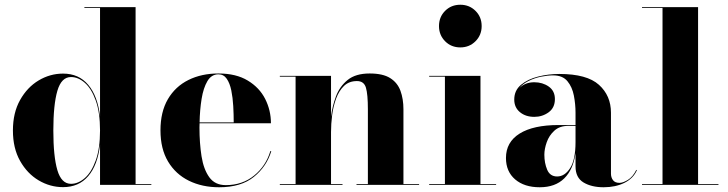

<svg xmlns="http://www.w3.org/2000/svg" viewBox="-20 -780 3070 810"><path d="M618.5 -3.5V0H402V-169.5Q392 -83.5 352.2 -37Q312.5 9.5 246 9.5Q191.5 9.5 143.2 -19Q95 -47.5 64.8 -101Q34.5 -154.5 34.5 -229.5Q34.5 -304.5 64.8 -358.2Q95 -412 143.2 -440.8Q191.5 -469.5 246 -469.5Q312.5 -469.5 352.2 -422.2Q392 -375 402 -289V-746.5H336V-750H552V-3.5ZM402 -229.5Q402 -305.5 384 -355.8Q366 -406 338 -430.5Q310 -455 279.5 -455Q239 -455 222 -396.8Q205 -338.5 205 -229.5Q205 -120 222 -62.2Q239 -4.5 279.5 -4.5Q310 -4.5 338 -29Q366 -53.5 384 -103.5Q402 -153.5 402 -229.5Z M1124.5 -142.5Q1105 -77.5 1051 -33.8Q997 10 904.5 10Q833 10 777 -17.5Q721 -45 689 -98.5Q657 -152 657 -230Q657 -308 688.2 -361.5Q719.5 -415 774.8 -442.5Q830 -470 901.5 -470Q976 -470 1025.2 -440.2Q1074.5 -410.5 1098.8 -362.5Q1123 -314.5 1123 -260H822Q821.5 -251 821.5 -242Q821.5 -176 830.2 -120.8Q839 -65.5 863 -32.2Q887 1 932.5 1Q1002.5 1 1052.2 -39.5Q1102 -80 1120.5 -142.5ZM901.5 -466.5Q872 -466.5 855 -437.8Q838 -409 830.5 -362.8Q823 -316.5 822 -263.5H966Q966 -297 964 -332.5Q962 -368 955.8 -398.5Q949.5 -429 936.5 -447.8Q923.5 -466.5 901.5 -466.5Z M1160.5 -3.5H1227V-456.5H1160.5V-460H1376.5V-287Q1381.5 -331 1397.2 -373.2Q1413 -415.5 1446.8 -442.8Q1480.5 -470 1539.5 -470Q1595.5 -470 1626.2 -450.5Q1657 -431 1669.5 -396.8Q1682 -362.5 1682 -319V-3.5H1748V0H1484V-3.5H1532V-319Q1532 -382 1523.8 -410Q1515.5 -438 1486 -438Q1452.5 -438 1431.2 -417.5Q1410 -397 1398 -364.2Q1386 -331.5 1381.2 -294.2Q1376.5 -257 1376.5 -223V-3.5H1425V0H1160.5Z M1832 -670Q1832 -708.5 1857.8 -734.2Q1883.5 -760 1922 -760Q1960 -760 1986 -734.2Q2012 -708.5 2012 -670Q2012 -632 1986 -606Q1960 -580 1922 -580Q1883.5 -580 1857.8 -606Q1832 -632 1832 -670ZM1790.5 -3.5H1857V-456.5H1790.5V-460H2007V-3.5H2073V0H1790.5Z M2336.5 -252.5H2408V-304.5Q2408 -340.5 2401 -376.8Q2394 -413 2373.8 -437.5Q2353.5 -462 2313.5 -462Q2290.5 -462 2263 -456.5Q2235.5 -451 2210.8 -439Q2186 -427 2170.5 -408Q2195.5 -433 2234 -433Q2269 -433 2295 -414.8Q2321 -396.5 2321 -362Q2321 -325.5 2294.5 -306.2Q2268 -287 2234 -287Q2197.5 -287 2173.5 -306.8Q2149.5 -326.5 2149.5 -360Q2149.5 -398.5 2178 -422.2Q2206.5 -446 2250.2 -457Q2294 -468 2339.5 -468Q2456 -468 2506.8 -422.2Q2557.5 -376.5 2557.5 -304.5V-47.5Q2557.5 -31.5 2566 -20Q2574.5 -8.5 2594 -8.5Q2608 -8.5 2629 -21.2Q2650 -34 2664.5 -63.5L2667 -62Q2651.5 -27 2614 -8.5Q2576.5 10 2526.5 10Q2475.5 10 2441.8 -10.2Q2408 -30.5 2408 -78V-134Q2398.5 -65 2360.5 -27.5Q2322.5 10 2257 10Q2192 10 2153.2 -23.2Q2114.5 -56.5 2114.5 -113.5Q2114.5 -180.5 2172.2 -216.5Q2230 -252.5 2336.5 -252.5ZM2330.5 -35.5Q2362.5 -35.5 2385.2 -70.8Q2408 -106 2408 -180.5V-249H2377.5Q2341 -249 2318.8 -228.8Q2296.5 -208.5 2286.5 -180Q2276.5 -151.5 2276.5 -127.5Q2276.5 -92 2288.5 -63.8Q2300.5 -35.5 2330.5 -35.5Z M2688.5 -3.5H2775V-746.5H2688.5V-750H2925V-3.5H3011V0H2688.5Z"/></svg>

Font: Bodoni* 48
Style: Bold
Weight: 700
Version: Version 2.2